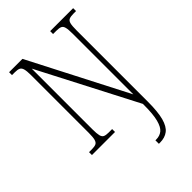

<svg xmlns="http://www.w3.org/2000/svg" viewBox="-275 -822 1170 1170"><g transform="rotate(-45 310.0 -237.0)"><path d="M375 240V210H382Q413 210 434 193Q455 176 466.5 132Q478 88 478 9V-1L151 -632V-109Q151 -72 155.5 -54Q160 -36 172 -30.5Q184 -25 206 -25H237V0H38V-25H61Q85 -25 97.5 -30.5Q110 -36 115 -54Q120 -72 120 -109V-606Q120 -642 115 -660Q110 -678 97.5 -683.5Q85 -689 62 -689H38V-714H153L478 -83V-605Q478 -642 473.5 -660Q469 -678 456.5 -683.5Q444 -689 420 -689H392V-714H590V-689H568Q544 -689 531 -683.5Q518 -678 513.5 -660Q509 -642 509 -605V10Q509 98 495.5 148Q482 198 454.5 219Q427 240 385 240Z"/></g></svg>

Font: Noto Serif Tamil Condensed ExtraLight
Style: Regular
Weight: 200
Width: 3
Designer: Indian Type Foundry, Tom Grace, and the Monotype Design Team
Foundry: Monotype Imaging Inc.
Version: Version 2.004; ttfautohint (v1.8.4.7-5d5b)